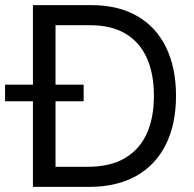

<svg xmlns="http://www.w3.org/2000/svg" viewBox="-50 -727 756 747"><path d="M127 0H297.9C368.8 0 429.5 -14.2 480 -42.5C530.4 -70.8 568.8 -111.5 595.2 -164.6C621.6 -217.6 634.8 -280.9 634.8 -354.5C634.8 -427.4 621.7 -490.4 595.7 -543.5C569.7 -596.5 532.1 -637 482.9 -665C433.8 -693 375 -707 306.6 -707H123V-628.9H300.8C355.5 -628.9 401.2 -618 438 -596.2C474.8 -574.4 502.4 -543 521 -502C539.6 -460.9 548.8 -411.8 548.8 -354.5C548.8 -296.5 539.4 -247.1 520.5 -206.1C501.6 -165 473.1 -133.5 435.1 -111.3C397 -89.2 349.3 -78.1 292 -78.1H127ZM166 0V-707H78.1V0ZM-30.3 -397.5V-333H275.4V-397.5Z"/></svg>

Font: Pretendard Variable
Style: Regular
Weight: 400
Designer: Base glyphs from Inter by Rasmus Andersson; Hangeul glyphs from Noto Sans CJK(Source Han Sans) by Jang Soo-young and Kan
Foundry: Kil Hyung-jin
Version: Version 1.309;Glyphs 3.2 (3225)